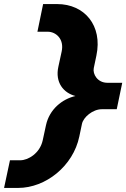

<svg xmlns="http://www.w3.org/2000/svg" viewBox="-35 -690 621 944"><path d="M54 234C190 234 325 126 355 -19L368 -81C375 -114 421 -153 466 -153H539L566 -283H493C444 -283 420 -326 426 -355L439 -417C470 -564 381 -670 246 -670H177L149 -534H200C239 -534 282 -499 268 -436L252 -362C235 -285 277 -233 336 -218C271 -203 208 -153 191 -74L175 0C161 64 103 98 65 98H14L-15 234Z"/></svg>

Font: LT Wave Black
Style: Italic
Weight: 900
Designer: Daniel Lyons
Version: Version 2.5 (Glyphs App)